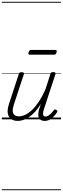

<svg xmlns="http://www.w3.org/2000/svg" viewBox="-20 -1303 686 2096"><path d="M175 17Q131 17 101.5 -3.5Q72 -24 65 -65.5Q58 -107 79 -171L185 -494Q189 -506 195.5 -510.5Q202 -515 216 -515Q232 -515 238 -509Q244 -503 240 -491L132 -164Q118 -122 119 -92.5Q120 -63 137.5 -48Q155 -33 188 -33Q218 -33 253.5 -49Q289 -65 327 -100Q365 -135 402.5 -191Q440 -247 476 -327L530 -495Q534 -508 540 -512Q546 -516 560 -516Q576 -516 582.5 -510.5Q589 -505 585 -493L459 -109Q451 -83 450 -65.5Q449 -48 455.5 -39.5Q462 -31 476 -31Q493 -31 509.5 -41.5Q526 -52 540.5 -67.5Q555 -83 566 -98Q571 -106 578 -108Q585 -110 595 -103Q605 -97 606 -90Q607 -83 602 -76Q590 -57 570.5 -35.5Q551 -14 525 1.5Q499 17 468 17Q444 17 428.5 8.5Q413 0 405.5 -15.5Q398 -31 398 -53Q398 -75 405 -103L426 -169Q395 -117 361.5 -81.5Q328 -46 295 -24Q262 -2 231.5 7.5Q201 17 175 17ZM306 -706Q293 -706 291 -712.5Q289 -719 292 -731Q296 -744 302 -751Q308 -758 320 -758H584Q596 -758 598.5 -751Q601 -744 597 -731Q594 -718 587.5 -712Q581 -706 570 -706ZM0 763H646V773H0ZM0 -20H646V0H0ZM0 -505H646V-500H0ZM0 -1283H646V-1273H0Z"/></svg>

Font: Playwrite NL Guides
Style: Regular
Weight: 400
Designer: Veronika Burian, José Scaglione
Foundry: TypeTogether
Version: Version 1.003